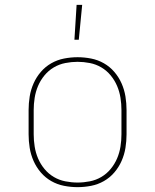

<svg xmlns="http://www.w3.org/2000/svg" viewBox="-20 -764 640 792"><path d="M300 8Q272 8 244 2.5Q216 -3 191.5 -17Q167 -31 148.5 -52.5Q130 -74 118.5 -100Q107 -126 102.5 -154Q98 -182 98 -210V-310Q98 -338 102.5 -366Q107 -394 118.5 -420Q130 -446 148.5 -467.5Q167 -489 191.5 -503Q216 -517 244 -522.5Q272 -528 300 -528Q328 -528 356 -522.5Q384 -517 408.5 -503Q433 -489 451.5 -467.5Q470 -446 481.5 -420Q493 -394 497.5 -366Q502 -338 502 -310V-210Q502 -182 497.5 -154Q493 -126 481.5 -100Q470 -74 451.5 -52.5Q433 -31 408.5 -17Q384 -3 356 2.5Q328 8 300 8ZM300 -11Q325 -11 350.5 -16Q376 -21 398 -34Q420 -47 436.5 -67Q453 -87 463 -110.5Q473 -134 477 -159.5Q481 -185 481 -210V-310Q481 -335 477 -360.5Q473 -386 463 -409.5Q453 -433 436.5 -453Q420 -473 398 -486Q376 -499 350.5 -504Q325 -509 300 -509Q275 -509 249.5 -504Q224 -499 202 -486Q180 -473 163.5 -453Q147 -433 137 -409.5Q127 -386 123 -360.5Q119 -335 119 -310V-210Q119 -185 123 -159.5Q127 -134 137 -110.5Q147 -87 163.5 -67Q180 -47 202 -34Q224 -21 249.5 -16Q275 -11 300 -11ZM287 -600 296 -744H319L305 -600Z"/></svg>

Font: Iosevka Etoile Thin
Style: Regular
Weight: 100
Designer: Belleve Invis
Foundry: Belleve Invis
Version: Version 22.1.2; ttfautohint (v1.8.4)